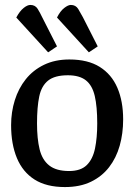

<svg xmlns="http://www.w3.org/2000/svg" viewBox="-20 -747 547 778"><path d="M175 -535 46 -676Q60 -702 75.5 -714.5Q91 -727 103 -727Q123 -727 133 -710.5Q143 -694 151 -677L211 -559ZM340 -535 211 -676Q224 -702 240 -714.5Q256 -727 267 -727Q287 -727 297 -710.5Q307 -694 316 -677L376 -559ZM243 11Q168 11 120 -19.5Q72 -50 48.5 -106.5Q25 -163 25 -240Q25 -293 40 -341Q55 -389 84.5 -426Q114 -463 158.5 -484.5Q203 -506 261 -506Q336 -506 384 -476Q432 -446 455.5 -391.5Q479 -337 479 -263Q479 -206 465 -156.5Q451 -107 422 -69.5Q393 -32 348.5 -10.5Q304 11 243 11ZM260 -54Q307 -54 331.5 -78Q356 -102 365 -145.5Q374 -189 374 -247Q374 -315 364 -358Q354 -401 328 -421.5Q302 -442 255 -442Q202 -442 175 -420.5Q148 -399 139 -356Q130 -313 130 -247Q130 -185 140.5 -142Q151 -99 179.5 -76.5Q208 -54 260 -54Z"/></svg>

Font: Faustina Medium
Style: Regular
Weight: 500
Designer: Alfonso Garcia
Foundry: http://www.omnibus-type.com
Version: Version 1.200